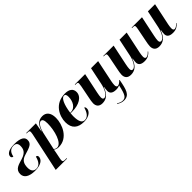

<svg xmlns="http://www.w3.org/2000/svg" viewBox="224 -1740 3173 3173"><g transform="rotate(-45 1810.0 -153.5)"><path d="M228 10C384 10 434 -59 434 -111C434 -136 420 -147 399 -147C377 -57 336 0 265 0C204 0 172 -40 172 -112C172 -216 209 -263 293 -290C435 -333 498 -351 498 -439C498 -496 454 -547 292 -547C139 -547 100 -490 100 -448C100 -429 112 -412 137 -411C152 -492 192 -537 265 -537C321 -537 345 -505 345 -454C345 -380 323 -321 204 -284C109 -255 12 -237 12 -127C12 -42 84 10 228 10Z M623 -448 476 240H740L742 230H706C668 230 654 224 654 197C654 186 655 174 659 154L683 35C687 13 690 -1 692 -18C714 -1 740 10 782 10C990 10 1088 -210 1088 -366C1088 -492 1028 -546 947 -546C846 -546 797 -482 764 -376H759L788 -536H563L561 -526H585C623 -526 629 -516 629 -491C629 -482 627 -466 623 -448ZM755 -4C730 -4 708 -15 696 -29L765 -344C781 -418 826 -507 873 -507C907 -507 925 -478 925 -397C925 -231 860 -4 755 -4Z M1371 10C1499 10 1559 -57 1559 -112C1559 -141 1550 -152 1538 -156C1512 -65 1471 -2 1399 -2C1342 -2 1308 -50 1308 -186C1308 -197 1310 -235 1312 -248H1348C1512 -248 1631 -318 1631 -427C1631 -503 1575 -546 1477 -546C1232 -546 1145 -342 1145 -204C1145 -56 1230 10 1371 10ZM1328 -258H1313C1336 -429 1386 -532 1439 -532C1468 -532 1481 -514 1481 -463C1481 -358 1424 -258 1328 -258Z M2089 228C2213 228 2239 127 2274 -62L2268 -69C2245 -42 2212 -16 2185 -16C2163 -16 2152 -32 2152 -64C2152 -85 2156 -116 2162 -147L2243 -536H2077L2013 -230C1992 -129 1939 -32 1885 -32C1862 -32 1850 -47 1850 -79C1850 -101 1856 -141 1864 -179L1939 -536H1698L1696 -526H1717C1753 -526 1759 -517 1759 -497C1759 -485 1756 -468 1751 -436L1707 -213C1700 -178 1691 -134 1691 -102C1691 -43 1718 9 1803 9C1892 9 1962 -40 2004 -164H2010C2007 -151 2001 -97 2001 -81C2001 -33 2027 10 2122 10C2155 10 2182 3 2204 -7C2167 169 2139 214 2071 214C2031 214 1999 197 1970 177L1966 187C2005 212 2040 228 2089 228Z M2788 10C2867 10 2908 -24 2940 -62L2934 -69C2911 -42 2879 -16 2851 -16C2829 -16 2818 -32 2818 -64C2818 -85 2822 -116 2828 -147L2910 -536H2743L2679 -230C2658 -129 2605 -32 2551 -32C2528 -32 2516 -47 2516 -79C2516 -101 2522 -141 2530 -179L2605 -536H2364L2362 -526H2383C2419 -526 2425 -517 2425 -497C2425 -485 2423 -468 2417 -436L2373 -213C2366 -178 2357 -134 2357 -102C2357 -43 2384 9 2469 9C2559 9 2629 -40 2670 -164H2676C2673 -151 2667 -97 2667 -81C2667 -33 2693 10 2788 10Z M3451 10C3530 10 3571 -24 3603 -62L3597 -69C3574 -42 3542 -16 3514 -16C3492 -16 3481 -32 3481 -64C3481 -85 3485 -116 3491 -147L3573 -536H3406L3342 -230C3321 -129 3268 -32 3214 -32C3191 -32 3179 -47 3179 -79C3179 -101 3185 -141 3193 -179L3268 -536H3027L3025 -526H3046C3082 -526 3088 -517 3088 -497C3088 -485 3086 -468 3080 -436L3036 -213C3029 -178 3020 -134 3020 -102C3020 -43 3047 9 3132 9C3222 9 3292 -40 3333 -164H3339C3336 -151 3330 -97 3330 -81C3330 -33 3356 10 3451 10Z"/></g></svg>

Font: Noto Serif Display SemiCondensed ExtraBold
Style: Italic
Weight: 800
Width: 4
Italic angle: -12°
Designer: Monotype Design Team
Foundry: Monotype Imaging Inc.
Version: Version 2.009